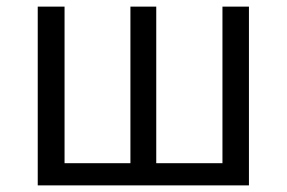

<svg xmlns="http://www.w3.org/2000/svg" viewBox="-20 -560 867 580"><path d="M94 0V-540H175V-67H374V-540H452V-67H652V-540H732V0Z"/></svg>

Font: Source Han Sans SC Normal
Style: Regular
Weight: 350
Designer: Ryoko NISHIZUKA 西塚涼子 (kana, bopomofo & ideographs); Paul D. Hunt (Latin, Greek & Cyrillic); Sandoll Communications 산돌커뮤니
Foundry: Adobe
Version: Version 2.004;hotconv 1.0.118;makeotfexe 2.5.65603